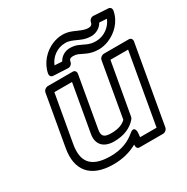

<svg xmlns="http://www.w3.org/2000/svg" viewBox="-181 -930 1091 1121"><g transform="rotate(-30 364.5 -370.0)"><path d="M337 -79C402 -79 453 -100 487 -140C491 -144 493 -150 494 -154L556 -503H675L591 -25H480L483 -56C483 -56 484 -107 443 -72C404 -39 352 -15 277 -15C144 -15 102 -76 122 -187L178 -503H297L241 -186C229 -121 265 -79 337 -79ZM448 25H607C618 25 633 15 636 0L729 -528C731 -539 724 -553 709 -553H540C529 -553 513 -543 510 -528L446 -162C427 -143 397 -129 346 -129C295 -129 284 -147 291 -186L351 -528C353 -539 346 -553 331 -553H162C151 -553 135 -543 132 -528L72 -187C48 -52 111 35 268 35C331 35 384 20 428 -5C427 12 431 25 448 25ZM529 -678C562 -678 593 -696 608 -724L658 -721C641 -677 595 -639 538 -639C491 -639 472 -657 432 -673C418 -678 402 -681 384 -681C351 -681 322 -663 307 -635L257 -638C275 -684 320 -720 376 -720C403 -720 422 -710 445 -700C465 -691 491 -678 529 -678ZM538 -728C513 -728 494 -738 472 -747C451 -756 425 -770 385 -770C363 -770 341 -765 320 -757C262 -734 212 -681 200 -614C198 -602 205 -590 219 -589L317 -584C333 -583 346 -596 348 -609C350 -623 358 -631 376 -631C389 -631 399 -629 407 -626C437 -614 468 -589 529 -589C551 -589 573 -594 594 -602C652 -625 703 -675 715 -744C717 -756 710 -768 696 -769L598 -775C582 -776 569 -763 567 -750C565 -737 557 -728 538 -728Z"/></g></svg>

Font: Asimov
Style: XWidOuIt
Weight: 500
Designer: Google
Version: Version 2.000980; 2014